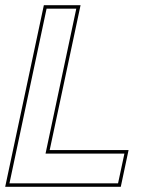

<svg xmlns="http://www.w3.org/2000/svg" viewBox="-32 -720 598 740"><path d="M-12 0 137 -700H278.5L159.5 -141.5H463.5L433.5 0ZM4.5 -13.5H423L447.5 -128H143.5L262 -686.5H147.5Z"/></svg>

Font: Tourney Thin
Style: Italic
Weight: 100
Italic angle: -12°
Designer: Tyler Finck
Foundry: Etcetera Type Co
Version: Version 1.015